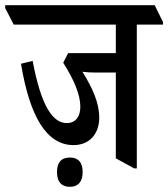

<svg xmlns="http://www.w3.org/2000/svg" viewBox="-61 -644 649 741"><path d="M223 -84C284 -84 322 -127 322 -190C322 -247 296 -305 257 -367C272 -365 289 -364 310 -364H386V-33L457 6H467V-549H568V-559L536 -624H-41V-613L-8 -549H386V-439H202L183 -402C225 -335 249 -279 249 -232C249 -193 230 -169 197 -169C143 -169 98 -233 65 -409L20 -398C54 -193 119 -84 223 -84ZM209 77C241 77 258 57 258 20C258 -16 242 -36 209 -36C175 -36 159 -17 159 20C159 58 176 77 209 77Z"/></svg>

Font: Noto Serif Devanagari ExtraCondensed Medium
Style: Regular
Weight: 500
Width: 2
Designer: Universal Thirst, Indian Type Foundry and the Monotype Design Team
Foundry: Monotype Imaging Inc.
Version: Version 2.004